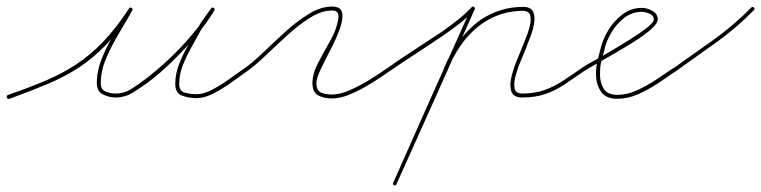

<svg xmlns="http://www.w3.org/2000/svg" viewBox="-20 -291 2319 585"><path d="M9 10Q3 12 1 6Q-1 0 5 -2Q69 -24 119.5 -45.5Q170 -67 212.5 -95Q255 -123 294 -163.5Q333 -204 373 -265Q376 -270 381 -267Q386 -264 383 -259Q365 -227 342.5 -189.5Q320 -152 303.5 -113.5Q287 -75 287 -37Q287 -18 302 -12Q317 -6 332 -6Q358 -6 381 -20.5Q404 -35 423 -50Q459 -77 496.5 -112.5Q534 -148 567 -187.5Q600 -227 623 -265Q626 -270 631 -267Q636 -263 633 -259Q623 -244 612 -229.5Q601 -215 592 -199Q592 -199 592 -199Q592 -199 592 -199Q579 -175 563.5 -147.5Q548 -120 537 -92Q526 -64 526 -35Q526 -13 544 -8.5Q562 -4 579 -4Q601 -4 628 -18.5Q655 -33 680.5 -51.5Q706 -70 724 -82Q728 -85 732 -80Q735 -76 730 -72Q712 -59 685.5 -40Q659 -21 631 -6.5Q603 8 579 8Q556 8 535 0.5Q514 -7 514 -35Q514 -65 525 -94Q536 -123 552 -151Q568 -179 582 -205Q582 -205 582 -205Q582 -205 582 -205Q591 -221 602 -236Q613 -251 623 -265Q626 -270 631 -267Q636 -264 633 -259Q610 -220 576 -180Q542 -140 504.5 -103.5Q467 -67 431 -40Q409 -24 385 -9Q361 6 332 6Q312 6 293.5 -3.5Q275 -13 275 -37Q275 -76 291.5 -116Q308 -156 331 -193.5Q354 -231 373 -265Q376 -270 381 -267Q386 -264 383 -259Q342 -195 302.5 -154Q263 -113 220 -85Q177 -57 126 -35.5Q75 -14 9 10Q9 10 9 10Q9 10 9 10Z M722 -74Q719 -78 724 -82Q752 -102 784.5 -133.5Q817 -165 852 -196.5Q887 -228 922.5 -249.5Q958 -271 992 -271Q1019 -271 1022.5 -251.5Q1026 -232 1015 -202Q1004 -172 987 -139.5Q970 -107 957 -79.5Q944 -52 944 -38Q944 -15 958 -9Q972 -3 991 -3Q1016 -3 1047.5 -17Q1079 -31 1108.5 -49.5Q1138 -68 1158 -82Q1158 -82 1158 -82Q1158 -82 1158 -82Q1162 -85 1166 -80Q1169 -76 1164 -72Q1143 -57 1112.5 -38Q1082 -19 1050 -5Q1018 9 991 9Q967 9 949.5 -0.5Q932 -10 932 -38Q932 -67 949.5 -100Q967 -133 986 -166.5Q1005 -200 1010 -230Q1013 -242 1009.5 -250.5Q1006 -259 992 -259Q960 -259 925.5 -237.5Q891 -216 856.5 -184.5Q822 -153 789.5 -122Q757 -91 730 -72Q726 -69 722 -74Z M1164 -72Q1160 -69 1156 -74Q1153 -78 1158 -82Q1199 -111 1241.5 -138.5Q1284 -166 1326 -194Q1350 -211 1373 -229Q1396 -247 1417 -269Q1417 -269 1417 -269Q1417 -269 1417 -269Q1421 -273 1425 -269Q1429 -265 1425 -260Q1404 -238 1380.5 -219.5Q1357 -201 1332 -184Q1291 -156 1248.5 -128.5Q1206 -101 1164 -72Q1164 -72 1164 -72Q1164 -72 1164 -72ZM1423 -270Q1429 -268 1426 -262Q1367 -129 1307.5 4Q1248 137 1188 270Q1188 270 1188 270Q1188 270 1188 270Q1186 276 1181 273Q1175 271 1178 266Q1237 132 1296.5 -1Q1356 -134 1416 -267Q1418 -272 1423 -270ZM1335 -71Q1329 -74 1331 -79Q1349 -124 1377.5 -163.5Q1406 -203 1445 -231Q1504 -270 1573 -270Q1598 -270 1604.5 -255Q1611 -240 1607 -218Q1603 -196 1594.5 -175Q1586 -154 1582 -142Q1578 -132 1568.5 -110Q1559 -88 1552 -64Q1545 -40 1547.5 -23Q1550 -6 1571 -6Q1609 -6 1638.5 -16.5Q1668 -27 1694 -44Q1720 -61 1750 -82Q1750 -82 1750 -82Q1750 -82 1750 -82Q1754 -85 1758 -80Q1761 -76 1756 -72Q1726 -51 1699 -33Q1672 -15 1641.5 -4.5Q1611 6 1571 6Q1544 6 1538 -12.5Q1532 -31 1538.5 -57.5Q1545 -84 1555.5 -109Q1566 -134 1571 -147Q1574 -155 1581.5 -173Q1589 -191 1594 -210.5Q1599 -230 1595.5 -244Q1592 -258 1573 -258Q1507 -258 1452 -221Q1414 -195 1386.5 -156.5Q1359 -118 1343 -75Q1340 -69 1335 -71Z M1756 -72Q1752 -69 1748 -74Q1745 -78 1750 -82Q1759 -89 1784.5 -103Q1810 -117 1841.5 -135.5Q1873 -154 1903 -173Q1933 -192 1952.5 -207.5Q1972 -223 1972 -232Q1972 -244 1958.5 -249.5Q1945 -255 1936 -255Q1906 -255 1882 -236.5Q1858 -218 1842 -190.5Q1826 -163 1821 -137Q1821 -137 1821 -137Q1821 -136 1821 -136Q1815 -119 1811.5 -102Q1808 -85 1808 -66Q1808 -39 1819.5 -20.5Q1831 -2 1861 -2Q1890 -2 1920 -15.5Q1950 -29 1978 -47.5Q2006 -66 2029 -82Q2029 -82 2029 -82Q2029 -82 2029 -82Q2033 -85 2037 -80Q2040 -76 2035 -72Q2012 -55 1983 -36Q1954 -17 1923 -3.5Q1892 10 1861 10Q1826 10 1811 -12Q1796 -34 1796 -66Q1796 -86 1800 -103.5Q1804 -121 1809 -140Q1809 -140 1809 -139Q1809 -139 1809 -139Q1815 -168 1832.5 -197.5Q1850 -227 1876.5 -247Q1903 -267 1936 -267Q1951 -267 1967.5 -258Q1984 -249 1984 -232Q1984 -220 1964.5 -202.5Q1945 -185 1915 -166Q1885 -147 1853 -128.5Q1821 -110 1794.5 -95Q1768 -80 1756 -72Q1756 -72 1756 -72Q1756 -72 1756 -72Z M2035 -71Q2031 -67 2027 -72Q2024 -77 2029 -81Q2090 -124 2153 -169Q2216 -214 2269 -268Q2273 -272 2277 -268Q2281 -264 2277 -260Q2224 -206 2160.5 -160.5Q2097 -115 2035 -71Q2035 -71 2035 -71Q2035 -71 2035 -71Z"/></svg>

Font: FRB American Cursive Guidelines Arrows Thin
Style: Italic
Weight: 100
Italic angle: -25°
Version: Version 2.0;Modular Font Editor K font №1